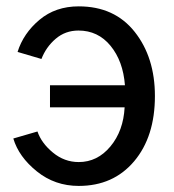

<svg xmlns="http://www.w3.org/2000/svg" viewBox="-20 -576 554 613"><path d="M22.5 -133.8 99.6 -156.2Q112.3 -119.1 148.9 -88.9Q185.5 -58.6 231.4 -58.6Q291 -58.6 332.5 -108.4Q374 -158.2 377.9 -233.4H139.6V-303.7H378.9Q373 -380.9 333 -429.7Q293 -478.5 230.5 -478.5Q188.5 -478.5 157.7 -452.1Q127 -425.8 112.3 -387.7L36.1 -410.2Q54.7 -469.7 106 -512.7Q157.2 -555.7 231.4 -555.7Q345.7 -555.7 410.2 -474.1Q474.6 -392.6 474.6 -269.5Q474.6 -139.6 408.2 -61Q341.8 17.6 231.4 17.6Q155.3 17.6 97.7 -28.8Q40 -75.2 22.5 -133.8Z"/></svg>

Font: Gothic A1 Medium
Style: Regular
Weight: 500
Designer: HanYang I&C Co.,Ltd.
Foundry: HanYang I&C Co.,Ltd.
Version: Version 2.50